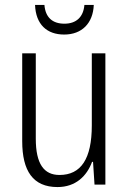

<svg xmlns="http://www.w3.org/2000/svg" viewBox="-20 -748 521 778"><path d="M360 -728H322C318 -679 289 -652 241 -652C192 -652 164 -678 160 -728H122C125 -649 170 -608 240 -608C312 -608 357 -654 360 -728ZM407 -532H352V-240C352 -104 308 -39 221 -39C158 -39 125 -84 125 -186V-532H70V-176C70 -55 114 10 213 10C287 10 332 -35 353 -92H357L363 0H407Z"/></svg>

Font: Noto Sans Devanagari Condensed Light
Style: Regular
Weight: 300
Width: 3
Designer: Jelle Bosma - Monotype Design Team
Foundry: Monotype Imaging Inc.
Version: Version 2.004